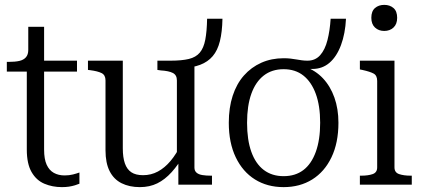

<svg xmlns="http://www.w3.org/2000/svg" viewBox="-20 -758 1736 788"><path d="M8 -464V-504H15Q42 -504 59.5 -508Q77 -512 86.5 -523Q96 -534 96 -553L142 -509H296V-464ZM161 -144Q161 -105 171.5 -82Q182 -59 201 -48.5Q220 -38 245 -38Q264 -38 279.5 -42Q295 -46 306 -50V-4Q299 -1 287.5 2.5Q276 6 263 8Q250 10 234 10Q195 10 162 -4Q129 -18 109.5 -52Q90 -86 90 -144V-494L96 -501V-648H161Z M484 -509V-149Q484 -112 492.5 -87.5Q501 -63 519 -51Q537 -39 567 -39Q600 -39 628 -54Q656 -69 680 -97.5Q704 -126 725 -169L738 -127Q712 -82 684.5 -51.5Q657 -21 625.5 -5.5Q594 10 554 10Q511 10 479 -6Q447 -22 430 -55.5Q413 -89 413 -141V-428Q413 -450 397 -458Q381 -466 350 -470L341 -471V-509ZM680 -509Q726 -509 755 -516Q784 -523 800 -542Q816 -561 822.5 -595Q829 -629 830 -681H893Q892 -627 882.5 -589Q873 -551 853 -527.5Q833 -504 801.5 -492Q770 -480 725 -478L778 -501V-70Q778 -57 786.5 -49.5Q795 -42 810.5 -39.5Q826 -37 846 -37H850V0H712V-108L706 -114V-428Q706 -450 689.5 -458.5Q673 -467 640 -469L626 -471V-509Z M994 -254Q994 -184 1011.5 -135Q1029 -86 1062.5 -60.5Q1096 -35 1144 -35Q1192 -35 1225 -60Q1258 -85 1276 -134.5Q1294 -184 1294 -254Q1294 -324 1276 -373Q1258 -422 1225 -448Q1192 -474 1144 -474Q1096 -474 1062.5 -448Q1029 -422 1011.5 -373Q994 -324 994 -254ZM1244 -471 1230 -485Q1275 -469 1305.5 -436.5Q1336 -404 1352.5 -357.5Q1369 -311 1369 -254Q1369 -172 1340.5 -112.5Q1312 -53 1261.5 -21.5Q1211 10 1144 10Q1077 10 1026.5 -21.5Q976 -53 947.5 -112.5Q919 -172 919 -254Q919 -316 935 -365Q951 -414 981 -448Q1011 -482 1052.5 -500.5Q1094 -519 1144 -519Q1160 -519 1172.5 -517.5Q1185 -516 1196.5 -514Q1208 -512 1219 -510.5Q1230 -509 1242 -509Q1274 -509 1294 -531.5Q1314 -554 1324 -593.5Q1334 -633 1337 -681H1400Q1397 -620 1379.5 -573Q1362 -526 1332.5 -500.5Q1303 -475 1262 -475Q1259 -475 1256 -475Q1253 -475 1249.5 -475.5Q1246 -476 1242.5 -477Q1239 -478 1235.5 -478.5Q1232 -479 1228 -480H1245Z M1557 -631Q1534 -631 1519 -645Q1504 -659 1504 -685Q1504 -712 1519 -725Q1534 -738 1557 -738Q1580 -738 1595 -725Q1610 -712 1610 -685Q1610 -659 1595 -645Q1580 -631 1557 -631ZM1599 -509V-71Q1599 -50 1618 -43.5Q1637 -37 1666 -37H1670V0H1457V-37H1462Q1491 -37 1509.5 -43.5Q1528 -50 1528 -71V-426Q1528 -448 1513.5 -456Q1499 -464 1467 -471L1457 -473V-509Z"/></svg>

Font: Roboto Serif 28pt Condensed Light
Style: Regular
Weight: 300
Width: 3
Designer: Greg Gazdowicz
Foundry: Commercial Type
Version: Version 1.008